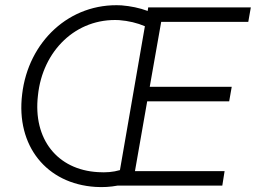

<svg xmlns="http://www.w3.org/2000/svg" viewBox="-20 -729 1005 754"><path d="M355 5C385 7 414 5 441 0H853L862 -57H510L558 -331H880L890 -388H568L613 -643H955L965 -700H562L560 -686C528 -698 493 -705 457 -708C253 -719 91 -565 67 -359C42 -156 163 -7 355 5ZM129 -354C147 -530 279 -659 448 -650C485 -647 519 -639 549 -626L451 -61C424 -53 396 -51 365 -53C205 -62 109 -183 129 -354Z"/></svg>

Font: Fixel Display 20240404 Light
Style: Italic
Weight: 300
Italic angle: -10°
Designer: AlfaBravo + MacPaw
Foundry: Kyrylo Tkachov, Marchela Mozhyna, Serhii Makarenko, Maria Weinstein, Zakhar Kryvoshyya
Version: Version 1.211;Glyphs 3.2 (3225)